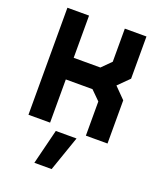

<svg xmlns="http://www.w3.org/2000/svg" viewBox="-171 -808 991 1180"><g transform="rotate(20 324.5 -217.5)"><path d="M62.5 0V-700H204V-424H378.5L438 -483.5V-700H579.5V-424L509 -354L579.5 -282.5V0H438V-223.5L378.5 -282.5H204V0ZM134 -71H133.5V-358H416.5L509.5 -261V-71V-261L416.5 -358L509.5 -451V-629.5V-451L416.5 -358H133.5V-629.5H134ZM197.5 265 254.5 36H390L310.5 265ZM269 212H268.5L302.5 102H303Z"/></g></svg>

Font: Tourney Black
Style: Regular
Weight: 900
Version: Version 1.015